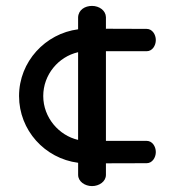

<svg xmlns="http://www.w3.org/2000/svg" viewBox="-20 -620 592 650"><path d="M339.3 -522.7C339.3 -522.7 338.9 -521.5 338.6 -520.3V-562.1C337.9 -584.6 315.9 -600 291.5 -600C267.8 -600 245.4 -586.8 244.4 -561.2L244.4 -520.8C133.9 -506.5 44.5 -411.8 44.5 -294.9C44.5 -179.2 131.4 -83.5 244.5 -68.9L244.5 -28C244.5 -5.5 267.3 10 291.5 10C315.7 10 338.6 -5.3 338.6 -28V-67.1C420 -67.2 476.5 -67.5 476.5 -67.5C495.4 -67.5 507.5 -86.4 507.5 -105.3C507.5 -124.3 495.5 -143.1 476.5 -143.1L338.6 -143.1V-446.6L476.5 -446.6C495.5 -446.6 507.5 -465.4 507.5 -484.4C507.5 -503.3 495.4 -522.2 476.5 -522.2C475.4 -522.2 426.3 -522.5 339.3 -522.7ZM244.4 -443.3C244.4 -357.7 244.4 -235.3 244.4 -146.4C180.2 -161.1 126.4 -221.3 126.4 -294.9C126.4 -367.4 177.8 -428 244.4 -443.3Z"/></svg>

Font: Hi.
Style: Black
Weight: 400
Designer: Mew Too, Robert Jablonski
Foundry: Cannot Into Space Fonts
Version: Version 1.996